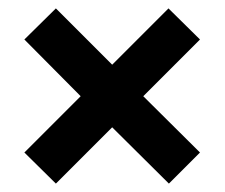

<svg xmlns="http://www.w3.org/2000/svg" viewBox="-20 -599 535 457"><path d="M38 -236 172 -370 38 -505 113 -579 247 -445 381 -579 456 -505 321 -370 456 -236 382 -162 247 -296 113 -162Z"/></svg>

Font: Encode Sans Narrow
Style: Bold
Weight: 700
Designer: Pablo Impallari, Andres Torresi
Foundry: Pablo Impallari, Andres Torresi
Version: Version 1.000; ttfautohint (v1.00) -l 8 -r 50 -G 200 -x 14 -